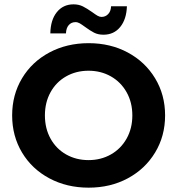

<svg xmlns="http://www.w3.org/2000/svg" viewBox="-20 -854 816 885"><path d="M388.5 11Q288 11 207.5 -32Q127 -75 81.5 -151Q36 -227 36 -322Q36 -417 81.5 -493Q127 -569 207.5 -612Q288 -655 388.5 -655Q489 -655 569 -612Q649 -569 695 -493Q741 -417 741 -322Q741 -227 695 -151Q649 -75 569 -32Q489 11 388.5 11ZM388 -116Q445 -116 491 -142Q537 -168 563.5 -215Q590 -262 590 -322Q590 -382 563.5 -429Q537 -476 491 -502Q445 -528 388 -528Q331 -528 285 -502Q239 -476 213 -429Q187 -382 187 -322Q187 -262 213 -215Q239 -168 285 -142Q331 -116 388 -116ZM372 -730Q357 -741 347.5 -746.5Q338 -752 328 -752Q309 -752 297 -738.5Q285 -725 284 -700H212Q213 -762 242 -798Q271 -834 319 -834Q343 -834 362 -824.5Q381 -815 405 -798Q420 -787 429.5 -781.5Q439 -776 448 -776Q466 -776 478.5 -789Q491 -802 492 -825H565Q563 -765 534 -729.5Q505 -694 457 -694Q432 -694 413.5 -703.5Q395 -713 372 -730Z"/></svg>

Font: Montserrat Ace
Style: Bold
Weight: 700
Designer: Julieta Ulanovsky
Foundry: Julieta Ulanovsky
Version: Version 1